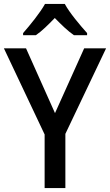

<svg xmlns="http://www.w3.org/2000/svg" viewBox="-20 -961 562 981"><path d="M311 -941H210C186 -897 134 -833 98 -792V-781H163C194 -802 226 -834 260 -869C294 -834 326 -803 358 -781H425V-792C389 -832 335 -896 311 -941ZM261 -383 113 -714H0L208 -274V0H314V-277L522 -714H410Z"/></svg>

Font: Noto Sans Lao SemiCondensed Medium
Style: Regular
Weight: 500
Width: 4
Designer: Monotype Design Team
Foundry: Monotype Imaging Inc.
Version: Version 2.003